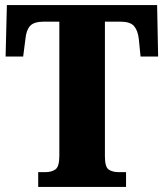

<svg xmlns="http://www.w3.org/2000/svg" viewBox="-20 -734 643 754"><path d="M130 0V-58H158Q183 -58 198 -69Q213 -80 213 -122V-649H153Q113 -649 98 -632Q83 -615 80 -582L71 -512H2L7 -714H597L601 -512H532L525 -582Q521 -615 506 -632Q491 -649 452 -649H392V-120Q392 -78 407 -68Q422 -58 446 -58H475V0Z"/></svg>

Font: Noto Serif Lao Condensed Black
Style: Regular
Weight: 900
Width: 3
Designer: Monotype Design Team
Foundry: Monotype Imaging Inc.
Version: Version 2.003; ttfautohint (v1.8.4.7-5d5b)